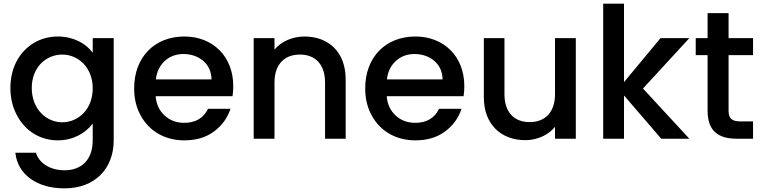

<svg xmlns="http://www.w3.org/2000/svg" viewBox="-20 -760 4176 1052"><path d="M72 -130C117 -42 201 9 297 9C381 9 449 -31 488 -83V9C488 116 426 173 334 173C255 173 194 134 177 77H64C71 137 99 185 148 220C197 255 259 272 334 272C503 272 603 161 603 9V-551H488V-471C451 -522 382 -560 297 -560C249 -560 205 -548 166 -525C86 -477 37 -389 37 -278C37 -223 49 -173 72 -130ZM154 -278C154 -393 234 -461 321 -461C408 -461 488 -391 488 -276C488 -160 408 -90 321 -90C234 -90 154 -162 154 -278Z M751 -127C798 -40 885 9 990 9C1055 9 1109 -7 1153 -40C1196 -72 1226 -113 1243 -164H1120C1095 -113 1051 -87 990 -87C947 -87 911 -100 882 -127C853 -154 836 -189 833 -233H1254C1257 -250 1258 -268 1258 -289C1258 -450 1147 -560 990 -560C827 -560 715 -447 715 -276C715 -219 727 -170 751 -127ZM884 -427C912 -452 946 -464 985 -464C1028 -464 1065 -451 1094 -426C1123 -401 1138 -367 1139 -325H834C839 -368 856 -402 884 -427Z M1370 0H1484V-308C1484 -407 1538 -461 1623 -461C1708 -461 1761 -407 1761 -308V0H1874V-325C1874 -476 1779 -560 1648 -560C1583 -560 1521 -533 1484 -488V-551H1370Z M2017 -127C2064 -40 2151 9 2256 9C2321 9 2375 -7 2419 -40C2462 -72 2492 -113 2509 -164H2386C2361 -113 2317 -87 2256 -87C2213 -87 2177 -100 2148 -127C2119 -154 2102 -189 2099 -233H2520C2523 -250 2524 -268 2524 -289C2524 -450 2413 -560 2256 -560C2093 -560 1981 -447 1981 -276C1981 -219 1993 -170 2017 -127ZM2150 -427C2178 -452 2212 -464 2251 -464C2294 -464 2331 -451 2360 -426C2389 -401 2404 -367 2405 -325H2100C2105 -368 2122 -402 2150 -427Z M2631 -551V-227C2631 -76 2728 8 2858 8C2923 8 2985 -20 3021 -65V0H3135V-551H3021V-244C3021 -145 2967 -91 2882 -91C2797 -91 2744 -145 2744 -244V-551Z M3399 0V-237L3603 0H3757L3503 -275L3757 -551H3599L3399 -310V-740H3285V0Z M3792 -458H3857V-153C3857 -45 3913 0 4016 0H4106V-95H4036C3989 -95 3972 -112 3972 -153V-458H4106V-551H3972V-688H3857V-551H3792Z"/></svg>

Font: Poppins Medium
Style: Regular
Weight: 500
Designer: Ninad Kale (Devanagari), Jonny Pinhorn (Latin)
Foundry: Indian Type Foundry
Version: 4.004